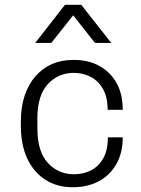

<svg xmlns="http://www.w3.org/2000/svg" viewBox="-20 -771 590 801"><path d="M281 10Q218 10 169.5 -21Q121 -52 94 -109Q67 -166 67 -247V-265Q67 -325 83 -372.5Q99 -420 128.5 -453.5Q158 -487 197.5 -504Q237 -521 285 -521H290Q348 -521 393.5 -496.5Q439 -472 465.5 -426Q492 -380 492 -313H429Q429 -365 410 -399Q391 -433 359 -450Q327 -467 288 -467Q223 -467 179.5 -420Q136 -373 136 -277V-235Q136 -139 179.5 -91.5Q223 -44 289 -44Q328 -44 360 -60.5Q392 -77 411 -111Q430 -145 430 -198H492Q492 -132 464.5 -85Q437 -38 390.5 -14Q344 10 287 10ZM127 -592 251 -751H319L444 -592H376L265 -733H306L194 -592Z"/></svg>

Font: Chivo Medium ExtraLight
Style: Regular
Weight: 250
Version: Version 2.002